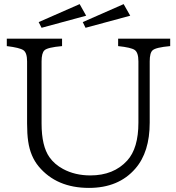

<svg xmlns="http://www.w3.org/2000/svg" viewBox="-20 -899 860 938"><path d="M584 -878.9 616.2 -822.3 397.9 -763.2 384.3 -791ZM369.1 -878.9 400.9 -822.3 183.1 -763.2 168.9 -791ZM13.2 -710H283.2V-673.8Q211.9 -667.5 197.3 -653.3Q183.1 -640.1 183.1 -599.1V-295.9Q183.1 -185.1 221.7 -130.9Q246.1 -96.2 287.6 -73.7Q346.2 -42 421.4 -42Q535.6 -42 601.6 -114.7Q656.2 -174.8 656.2 -299.8V-599.1Q656.2 -642.1 638.2 -654.8Q621.1 -667 557.1 -673.8V-710H811.5V-673.8Q741.2 -667.5 725.6 -653.3Q711.4 -641.1 711.4 -599.1V-299.8Q711.4 -155.8 641.1 -75.2Q559.6 19 414.6 19Q256.3 19 168.9 -85.9Q128.4 -134.8 117.7 -208Q112.3 -244.6 112.3 -295.9V-599.1Q112.3 -641.6 94.2 -653.8Q76.7 -666 13.2 -673.8Z"/></svg>

Font: BIZ UDPMincho
Style: Regular
Weight: 400
Designer: TypeBank Co., Ltd.
Foundry: Morisawa Inc.
Version: Version 1.06